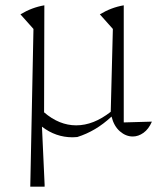

<svg xmlns="http://www.w3.org/2000/svg" viewBox="-20 -509 603 723"><path d="M94 194 106 -400 57 -455Q100 -481 147 -489L146 -86Q203 -37 267 -37Q332 -37 397 -88L405 -400L356 -455Q399 -481 446 -489V-48L552 -51Q540 -23 520.5 -9Q501 5 480 5Q454 5 431.5 -14.5Q409 -34 400 -70Q370 -42 338 -23Q306 -4 271 7Q267 7 262.5 7.5Q258 8 253 8Q190 8 138 -32L148 186V194Z"/></svg>

Font: Piazzolla SC ExtraLight
Style: Regular
Weight: 200
Designer: Juan Pablo del Peral
Foundry: Huerta Tipografica
Version: Version 1.330